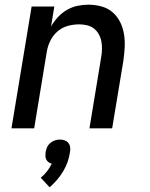

<svg xmlns="http://www.w3.org/2000/svg" viewBox="-20 -548 640 820"><path d="M29 0 115 -520H212L198 -435Q210 -456 227 -474.5Q244 -493 265.5 -505.5Q287 -518 310.5 -523Q334 -528 357 -528Q386 -528 413.5 -520.5Q441 -513 461 -495.5Q481 -478 493 -454Q505 -430 509.5 -402.5Q514 -375 512.5 -346.5Q511 -318 507 -289L459 0H362L412 -303Q415 -320 415.5 -337.5Q416 -355 413 -371Q410 -387 402 -401.5Q394 -416 381.5 -426Q369 -436 352 -440Q335 -444 318 -444Q294 -444 270 -437.5Q246 -431 226.5 -414.5Q207 -398 195.5 -375Q184 -352 180 -328L126 0ZM192 252 154 211Q169 199 181 183.5Q193 168 201 151Q193 149 187 144.5Q181 140 177.5 133Q174 126 174 117.5Q174 109 175 101Q177 90 181.5 80Q186 70 195 62.5Q204 55 214.5 51.5Q225 48 236 48Q247 48 256.5 51.5Q266 55 272 62.5Q278 70 279.5 80Q281 90 279 101Q276 122 269 142.5Q262 163 250.5 182.5Q239 202 224 219.5Q209 237 192 252Z"/></svg>

Font: Iosevka Md Ex Obl
Style: Regular
Weight: 500
Width: 7
Italic angle: -9°
Monospace: yes
Designer: Belleve Invis
Foundry: Belleve Invis
Version: Version 32.5.0; ttfautohint (v1.8.4)